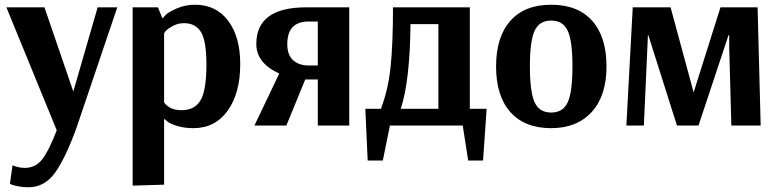

<svg xmlns="http://www.w3.org/2000/svg" viewBox="-20 -531 3293 812"><path d="M100 261Q77 261 57.5 257Q38 253 30 250L22 246L33 168Q59 179 85 179Q130 179 158 143.5Q186 108 220 20L7 -500H168L290 -144L393 -500H476L303 11Q256 140 212 200.5Q168 261 100 261Z M541 254V-500H648L666 -455H669Q674 -461 683.5 -470.5Q693 -480 728 -495.5Q763 -511 805 -511Q894 -511 945 -443Q996 -375 996 -260Q996 -137 943 -63Q890 11 798 11Q759 11 728.5 1.5Q698 -8 687 -18L677 -27H674V250ZM748 -65Q804 -65 828.5 -107.5Q853 -150 853 -257Q853 -358 830 -395.5Q807 -433 758 -433Q734 -433 713.5 -422.5Q693 -412 684.5 -403.5Q676 -395 674 -390V-98Q697 -65 748 -65Z M1056 0 1161 -220Q1064 -264 1064 -345Q1064 -500 1275 -500H1457V0H1324V-195H1271L1191 0ZM1286 -254H1324V-440H1285Q1195 -440 1195 -344Q1195 -298 1220 -276Q1245 -254 1286 -254Z M1535 148 1525 -71H1591Q1622 -152 1632 -249Q1642 -346 1642 -500H1967V-71H2038L2023 148H1960L1937 0H1629L1599 148ZM1675 -71H1834V-429H1716Q1714 -191 1675 -71Z M2311 11Q2199 11 2138.5 -57Q2078 -125 2078 -250Q2078 -375 2138.5 -443Q2199 -511 2311 -511Q2424 -511 2484.5 -443Q2545 -375 2545 -250Q2545 -126 2482.5 -57.5Q2420 11 2311 11ZM2221 -251Q2221 -142 2241 -98.5Q2261 -55 2311 -55Q2361 -55 2381 -98.5Q2401 -142 2401 -250Q2401 -358 2381 -401Q2361 -444 2311 -444Q2261 -444 2241 -401Q2221 -358 2221 -251Z M2629 0 2656 -500H2816L2913 -142H2914L3027 -500H3184L3197 0H3073L3064 -328V-382H3061L2934 0H2843L2722 -382H2720L2719 -354L2703 0Z"/></svg>

Font: Arsenal
Style: Bold
Weight: 700
Designer: Andrij Shevchenko
Foundry: Stairsfor
Version: Version 2.001;PS 002.001;hotconv 1.0.88;makeotf.lib2.5.64775